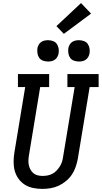

<svg xmlns="http://www.w3.org/2000/svg" viewBox="-20 -1214 658 1242"><path d="M254 8Q224 8 194.5 2Q165 -4 141 -19Q117 -34 100 -57.5Q83 -81 75.5 -108.5Q68 -136 68 -166.5Q68 -197 73 -227L143 -651H96V-735H298V-651H240L168 -214Q165 -197 164 -180.5Q163 -164 166 -148Q169 -132 176.5 -118Q184 -104 195.5 -94Q207 -84 223 -80Q239 -76 255 -76Q271 -76 287.5 -79Q304 -82 319 -90Q334 -98 346 -110.5Q358 -123 367 -137.5Q376 -152 381 -167.5Q386 -183 388 -199L463 -651H416V-735H618V-651H560L483 -185Q478 -159 469 -133Q460 -107 444.5 -84Q429 -61 406.5 -42.5Q384 -24 359 -12.5Q334 -1 307 3.5Q280 8 254 8ZM491 -816Q474 -816 458.5 -821.5Q443 -827 434 -839.5Q425 -852 422.5 -868.5Q420 -885 422 -902Q424 -913 430 -924Q436 -935 446 -942Q456 -949 467.5 -951.5Q479 -954 491 -954Q507 -954 522.5 -948.5Q538 -943 547 -930.5Q556 -918 559 -901.5Q562 -885 559 -868Q557 -857 551 -846Q545 -835 535 -828Q525 -821 513.5 -818.5Q502 -816 491 -816ZM291 -816Q274 -816 258.5 -821.5Q243 -827 234 -839.5Q225 -852 222.5 -868.5Q220 -885 222 -902Q224 -913 230 -924Q236 -935 246 -942Q256 -949 267.5 -951.5Q279 -954 291 -954Q307 -954 322.5 -948.5Q338 -943 347 -930.5Q356 -918 359 -901.5Q362 -885 359 -868Q357 -857 351 -846Q345 -835 335 -828Q325 -821 313.5 -818.5Q302 -816 291 -816ZM393 -995 345 -1045 504 -1194 569 -1126Z"/></svg>

Font: Iosevka Etoile Medium Oblique
Style: Regular
Weight: 500
Italic angle: -9°
Designer: Belleve Invis
Foundry: Belleve Invis
Version: Version 15.5.2; ttfautohint (v1.8.4)